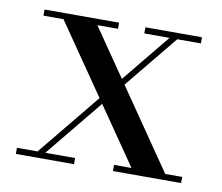

<svg xmlns="http://www.w3.org/2000/svg" viewBox="-59 -530 694 600"><g transform="rotate(10 288.5 -230.0)"><path d="M334.5 0V-19.5H390L100 -440.5H36.5V-460H273V-440.5H207.5L497 -19.5H551V0ZM26.5 0V-19.5H92L436.5 -440.5H356.5V-460H536V-440.5H461L116.5 -19.5H211V0Z"/></g></svg>

Font: Bodoni Moda
Style: Regular
Weight: 400
Designer: Owen Earl
Foundry: indestructible type
Version: Version 2.005